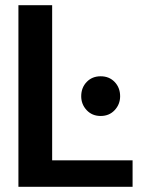

<svg xmlns="http://www.w3.org/2000/svg" viewBox="-20 -720 561 740"><path d="M51 0V-700H181V-102H491V0ZM368 -273Q335 -273 314 -295.5Q293 -318 293 -349Q293 -382 314 -404Q335 -426 368 -426Q401 -426 422 -404Q443 -382 443 -349Q443 -318 422 -295.5Q401 -273 368 -273Z"/></svg>

Font: HostGroteskBold
Style: Bold
Weight: 700
Designer: Doukan Karapınar based on Poppins by Indian Type Foundry, Jonny Pinhorn
Foundry: Element Type
Version: Version 1.001; ttfautohint (v1.8.4.7-5d5b)